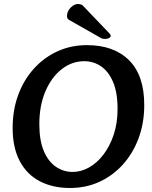

<svg xmlns="http://www.w3.org/2000/svg" viewBox="-20 -921 760 957"><path d="M329 16Q243 16 178.5 -17.5Q114 -51 78.5 -118Q43 -185 43 -283Q43 -373 71 -448.5Q99 -524 149.5 -579.5Q200 -635 267 -665.5Q334 -696 413 -696Q548 -696 623.5 -620.5Q699 -545 699 -398Q699 -308 671 -232.5Q643 -157 592.5 -101Q542 -45 475 -14.5Q408 16 329 16ZM342 -64Q384 -64 424 -86.5Q464 -109 496 -151Q528 -193 547 -250.5Q566 -308 566 -378Q566 -460 543.5 -512.5Q521 -565 483.5 -590.5Q446 -616 400 -616Q339 -616 288 -576.5Q237 -537 206.5 -466Q176 -395 176 -302Q176 -221 198.5 -168Q221 -115 259 -89.5Q297 -64 342 -64ZM524 -756 394 -892Q390 -897 383 -899Q376 -901 368 -901Q356 -901 343.5 -892.5Q331 -884 322.5 -870.5Q314 -857 314 -840Q314 -832 317.5 -827.5Q321 -823 331 -818L484 -731Q490 -728 496 -727.5Q502 -727 506 -727Q515 -727 523.5 -731.5Q532 -736 532 -743Q532 -746 529.5 -749Q527 -752 524 -756Z"/></svg>

Font: Alkatra
Style: Regular
Weight: 400
Designer: Suman Bhandary
Version: Version 1.100;gftools[0.9.22]